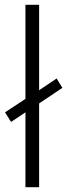

<svg xmlns="http://www.w3.org/2000/svg" viewBox="-20 -780 280 800"><path d="M86 0V-312L26 -272L1 -312L86 -368V-760H143V-404L216 -453L240 -414L143 -349V0Z"/></svg>

Font: Noto Sans Bengali UI Light
Style: Regular
Weight: 300
Designer: Jelle Bosma - Monotype Design Team
Foundry: Monotype Imaging Inc.
Version: Version 2.003; ttfautohint (v1.8.4.7-5d5b)